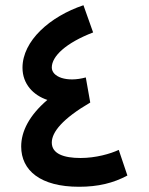

<svg xmlns="http://www.w3.org/2000/svg" viewBox="-20 -708 569 734"><path d="M434 -135C402 -120 346 -104 288 -104C224 -104 178 -120 178 -163C178 -203 219 -254 325 -316L308 -412C235 -392 178 -414 178 -450C178 -493 232 -544 336 -584L299 -688C171 -645 66 -552 66 -449C66 -387 107 -344 161 -326C92 -267 61 -206 61 -148C61 -56 135 6 282 6C355 6 413 -8 467 -37Z"/></svg>

Font: Noto Sans Arabic SemCond SemBd
Style: Regular
Weight: 600
Width: 4
Designer: Monotype Design Team, Nadine Chahine, Nizar Qandah and Khaled Hosny
Foundry: Monotype Imaging Inc.
Version: Version 2.012